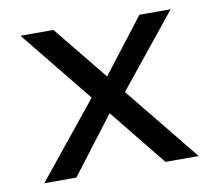

<svg xmlns="http://www.w3.org/2000/svg" viewBox="-63 -587 746 660"><g transform="rotate(-10 310.0 -257.0)"><path d="M48 -513.5 252 -261.5 40.5 0H152.5L303.5 -198L463.5 0H579.5L368 -260.5L572 -513.5H463L317 -324L163 -513.5Z"/></g></svg>

Font: Monaspace Neon
Style: Regular
Weight: 400
Designer: Riley Cran & the Lettermatic Team
Foundry: Lettermatic
Version: Version 1.200 (Monaspace Neon)